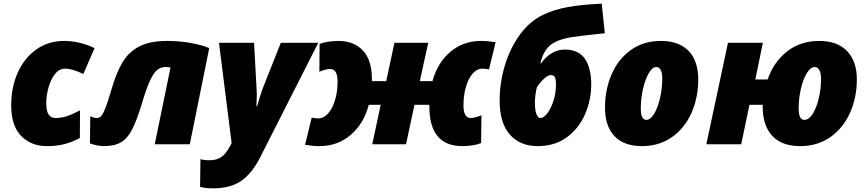

<svg xmlns="http://www.w3.org/2000/svg" viewBox="-20 -786 4722 1046"><path d="M41 -213Q41 -311 77 -391Q113 -471 178.5 -517Q244 -563 328 -563Q413 -563 495 -524L434 -383Q374 -412 335 -412Q302 -412 279 -382Q256 -352 244 -308.5Q232 -265 232 -226Q232 -181 245 -162Q258 -143 283 -143Q314 -143 345.5 -153.5Q377 -164 416 -185L415 -34Q374 -12 331.5 -1Q289 10 235 10Q150 10 95.5 -45Q41 -100 41 -213Z M470 -5 472 -153Q490 -143 508 -143Q522 -143 532.5 -155.5Q543 -168 555 -199Q567 -230 585 -291Q612 -386 646 -444Q680 -502 738 -532.5Q796 -563 890 -563Q958 -563 1019 -552Q1080 -541 1120 -524L1014 0H823L909 -418Q895 -421 884 -421Q857 -421 837.5 -406Q818 -391 797.5 -347.5Q777 -304 752 -218Q724 -127 699 -79Q674 -31 638.5 -10.5Q603 10 546 10Q530 10 508.5 6Q487 2 470 -5Z M1070 232 1072 81Q1092 87 1121 87Q1160 87 1185 70Q1210 53 1231 14L1242 -6L1173 -553H1364L1378 -299Q1379 -288 1379 -269Q1379 -247 1377 -207H1381Q1395 -260 1410 -301L1510 -553H1714L1398 70Q1353 159 1294 199.5Q1235 240 1142 240Q1096 240 1070 232Z M1642 3 1678 -145Q1702 -141 1713 -141Q1744 -141 1768 -168.5Q1792 -196 1805.5 -241.5Q1819 -287 1819 -341Q1819 -376 1809 -393Q1799 -410 1778 -410Q1755 -410 1720 -395L1721 -546Q1738 -554 1766.5 -558.5Q1795 -563 1823 -563Q1908 -563 1957 -511Q2006 -459 2006 -355V-344H2084L2129 -553H2313L2267 -344H2336Q2364 -445 2434 -504Q2504 -563 2601 -563Q2636 -563 2680 -556L2644 -408Q2622 -412 2609 -412Q2578 -412 2554.5 -384.5Q2531 -357 2518 -311.5Q2505 -266 2505 -212Q2505 -143 2544 -143Q2566 -143 2603 -158L2601 -7Q2584 1 2555.5 5.5Q2527 10 2499 10Q2319 10 2319 -206V-215H2238L2192 0H2008L2054 -215H1989Q1962 -112 1890.5 -51Q1819 10 1721 10Q1686 10 1642 3Z M2702 -239Q2702 -335 2730.5 -429.5Q2759 -524 2812.5 -597.5Q2866 -671 2940 -706Q2999 -734 3073.5 -747.5Q3148 -761 3258 -766L3275 -605Q3131 -590 3091 -583Q3009 -569 2973.5 -536Q2938 -503 2924 -441H2928Q2952 -476 2985.5 -496Q3019 -516 3057 -516Q3132 -516 3166.5 -465.5Q3201 -415 3201 -326Q3201 -244 3168.5 -166.5Q3136 -89 3070 -39.5Q3004 10 2909 10Q2813 10 2757.5 -53Q2702 -116 2702 -239ZM3009 -327Q3009 -353 3003 -365Q2997 -377 2981 -377Q2965 -377 2943.5 -357Q2922 -337 2905 -311Q2901 -296 2897.5 -272Q2894 -248 2894 -229Q2894 -183 2903 -163Q2912 -143 2923 -143Q2942 -143 2962 -169Q2982 -195 2995.5 -237.5Q3009 -280 3009 -327Z M3276 -200Q3276 -297 3311.5 -380Q3347 -463 3416 -513Q3485 -563 3581 -563Q3679 -563 3731.5 -508.5Q3784 -454 3784 -353Q3784 -256 3748 -173Q3712 -90 3642 -40Q3572 10 3477 10Q3379 10 3327.5 -44.5Q3276 -99 3276 -200ZM3588 -358Q3588 -389 3579.5 -405Q3571 -421 3556 -421Q3534 -421 3514.5 -387.5Q3495 -354 3483 -301.5Q3471 -249 3471 -195Q3471 -133 3501 -133Q3524 -133 3544 -166.5Q3564 -200 3576 -252.5Q3588 -305 3588 -358Z M4135 -203V-215H4063L4018 0H3828L3946 -553H4136L4095 -353H4162Q4194 -447 4267 -505Q4340 -563 4444 -563Q4541 -563 4594.5 -508Q4648 -453 4648 -353Q4648 -256 4611.5 -173Q4575 -90 4505 -40Q4435 10 4339 10Q4240 10 4188 -45Q4136 -100 4135 -203ZM4453 -358Q4453 -388 4443.5 -404.5Q4434 -421 4419 -421Q4396 -421 4375.5 -387.5Q4355 -354 4343 -301.5Q4331 -249 4331 -195Q4331 -133 4362 -133Q4387 -133 4408 -166.5Q4429 -200 4441 -252Q4453 -304 4453 -358Z"/></svg>

Font: Noto Sans Display Black
Style: Italic
Weight: 900
Italic angle: -12°
Designer: Monotype Design team
Foundry: Monotype Imaging Inc.
Version: Version 1.000